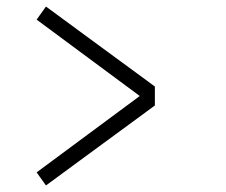

<svg xmlns="http://www.w3.org/2000/svg" viewBox="-20 -558 690 587"><path d="M120.5 9 92 -31 425.5 -278V-251L92 -498L120.5 -538L453.5 -293.5V-235.5Z"/></svg>

Font: Trispace Thin ExtraLight
Style: Regular
Weight: 250
Version: Version 1.210